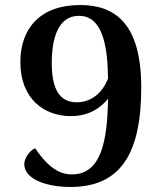

<svg xmlns="http://www.w3.org/2000/svg" viewBox="-20 -730 640 764"><path d="M299 -710C138 -710 61 -615 61 -483C61 -339 153 -268 262 -268C331 -268 378 -298 410 -337C407 -171 384 -36 266 -36C219 -36 173 -61 120 -140C107 -137 73 -105 77 -70C84 -13 172 14 260 14C459 14 542 -117 542 -382C542 -636 438 -710 299 -710ZM285 -323C213 -323 186 -382 186 -479C186 -575 210 -667 294 -667C386 -667 408 -554 410 -418C385 -354 338 -323 285 -323Z"/></svg>

Font: Arima Koshi ExtraBold
Style: Regular
Weight: 800
Designer: Joana Correia and Natanael Gama
Foundry: NDISCOVER
Version: Version 1.019;PS 001.019;hotconv 1.0.88;makeotf.lib2.5.64775